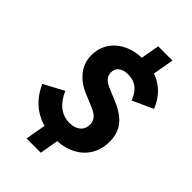

<svg xmlns="http://www.w3.org/2000/svg" viewBox="-277 -936 1155 1155"><g transform="rotate(45 301.0 -358.0)"><path d="M300.8 0Q202.8 0 130.8 -46.8Q58.8 -93.5 20.5 -181.2L148 -249.5Q200 -130.2 302.2 -130.2Q345.5 -130.2 371.1 -152Q396.8 -173.8 396.8 -210.8Q396.8 -238.5 381.2 -257.1Q365.8 -275.8 331.8 -289.8L248.2 -325Q180.2 -353.5 143.5 -402Q106.8 -450.5 106.8 -511.5Q106.8 -572 136.9 -618Q167 -664 220.8 -690Q274.5 -716 344.8 -716Q534 -716 602.2 -550.2L470.8 -490.2Q435.8 -586.8 346.8 -586.8Q307 -586.8 285.1 -569.9Q263.2 -553 263.2 -521.8Q263.2 -474.5 322.8 -450.2L406 -415.2Q482 -383.2 517.5 -336.6Q553 -290 553 -223.2Q553 -155.8 522.1 -105.4Q491.2 -55 434.4 -27.5Q377.5 0 300.8 0ZM185.5 118 213.8 -43.2 217.2 -62.8 220.8 -82.2H342L338.8 -62.8L335 -43.2L306.8 118ZM319 -639 322.2 -657.5 324.2 -669.8 353.5 -834H474.8L445.8 -669.8L443.8 -657.5L440 -639Z"/></g></svg>

Font: Google Sans Code
Style: Italic
Weight: 400
Italic angle: -10°
Monospace: yes
Designer: Google Sans Code Authors
Foundry: Google LLC
Version: Version 6.000